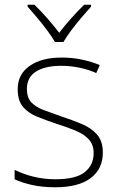

<svg xmlns="http://www.w3.org/2000/svg" viewBox="-20 -784 502 814"><path d="M416 -137Q416 -68 364.5 -29Q313 10 214 10Q159 10 115 0Q71 -10 42 -24V-64Q80 -45 124 -34.5Q168 -24 215 -24Q301 -24 339 -54Q377 -84 377 -135Q377 -170 357.5 -192Q338 -214 303 -229Q268 -244 223 -258Q175 -274 137 -289.5Q99 -305 77 -331.5Q55 -358 55 -406Q55 -469 105.5 -504.5Q156 -540 241 -540Q288 -540 329 -531Q370 -522 403 -508L388 -474Q359 -488 319 -496.5Q279 -505 240 -505Q171 -505 132.5 -480.5Q94 -456 94 -407Q94 -370 113 -350Q132 -330 165 -317.5Q198 -305 241 -290Q287 -275 326.5 -258.5Q366 -242 391 -214Q416 -186 416 -137ZM213 -606Q201 -627 180.5 -654.5Q160 -682 137.5 -709Q115 -736 97 -756V-764H126Q153 -738 181 -706Q209 -674 231 -645Q253 -674 281.5 -706Q310 -738 337 -764H366V-756Q348 -736 325 -709Q302 -682 281.5 -654.5Q261 -627 249 -606Z"/></svg>

Font: Noto Sans Lao UI ExtLt
Style: Regular
Weight: 200
Designer: Monotype Design Team
Foundry: Monotype Imaging Inc.
Version: Version 2.000; ttfautohint (v1.8.4.7-5d5b)